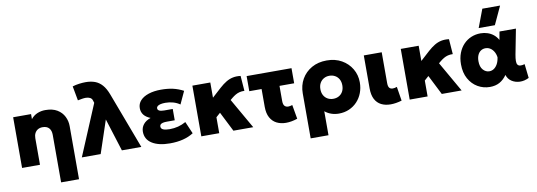

<svg xmlns="http://www.w3.org/2000/svg" viewBox="-68 -1241 5377 1921"><g transform="rotate(-10 2620.0 -280.0)"><path d="M425 210V-273Q425 -316.5 403.2 -341.2Q381.5 -366 337.5 -366Q309.5 -366 289.2 -353.8Q269 -341.5 258.2 -320Q247.5 -298.5 247.5 -270V0H65.5V-515H247.5V-464Q275 -498.5 313 -514.2Q351 -530 394 -530Q467.5 -530 514.5 -501.5Q561.5 -473 584.2 -427.2Q607 -381.5 607 -330V210Z M672.5 0 889.5 -516.5 882.5 -538Q877 -561 858 -570.8Q839 -580.5 814.5 -580.5Q797.5 -580.5 777 -577.2Q756.5 -574 733 -569L706 -715.5Q737.5 -725.5 773.8 -730.2Q810 -735 839.5 -735Q892.5 -735 933.8 -720Q975 -705 1007 -669Q1039 -633 1062.5 -570L1277 0H1079.5L975 -332L864 0Z M1567 15Q1451.5 15 1385 -27Q1318.5 -69 1318.5 -147Q1318.5 -188.5 1343.8 -220.5Q1369 -252.5 1418.5 -269.5Q1373.5 -287.5 1351.2 -316Q1329 -344.5 1329 -384.5Q1329 -429 1358.8 -461.5Q1388.5 -494 1442.8 -512Q1497 -530 1569 -530Q1637 -530 1690.2 -518Q1743.5 -506 1796 -478.5L1736.5 -350Q1707 -371 1669.5 -382Q1632 -393 1590.5 -393Q1562.5 -393 1542.2 -388.5Q1522 -384 1510.8 -375.2Q1499.5 -366.5 1499.5 -352.5Q1499.5 -336 1516.2 -327.8Q1533 -319.5 1565.5 -319.5H1652.5V-204.5H1572.5Q1549 -204.5 1532.5 -200.8Q1516 -197 1507.8 -189Q1499.5 -181 1499.5 -167.5Q1499.5 -145.5 1522.5 -135.5Q1545.5 -125.5 1588 -125.5Q1633 -125.5 1674.2 -136.2Q1715.5 -147 1753.5 -168.5L1806.5 -45.5Q1760 -15.5 1700.2 -0.2Q1640.5 15 1567 15Z M1886.5 0V-515H2068.5V-360.5L2162 -445.5Q2198 -478 2231.5 -498Q2265 -518 2300.5 -525.2Q2336 -532.5 2378.5 -527L2390 -373.5Q2362 -374.5 2339.8 -368.8Q2317.5 -363 2298.8 -352Q2280 -341 2261.5 -326L2238.5 -307L2414 0H2212.5L2111.5 -200L2068.5 -161.5V0Z M2745.5 14Q2692.5 14 2651.2 -6.8Q2610 -27.5 2586.2 -70.8Q2562.5 -114 2562.5 -180V-361.5H2437.5V-515H2893.5V-361.5H2744.5V-208.5Q2744.5 -172.5 2758.2 -157.5Q2772 -142.5 2796 -142.5Q2805.5 -142.5 2815.8 -144.8Q2826 -147 2837 -150.5L2862 -7Q2831.5 3.5 2802.2 8.8Q2773 14 2745.5 14Z M2960.5 210V-246Q2960.5 -327.5 2997.2 -391.5Q3034 -455.5 3099.8 -492.8Q3165.5 -530 3253 -530Q3339 -530 3404 -493Q3469 -456 3505.5 -394Q3542 -332 3542 -257.5Q3542 -199.5 3523 -150Q3504 -100.5 3469.2 -63.5Q3434.5 -26.5 3387 -5.8Q3339.5 15 3282.5 15Q3243 15 3207 2.8Q3171 -9.5 3141.5 -33.5V210ZM3253 -140.5Q3285 -140.5 3310.5 -154.8Q3336 -169 3350.2 -195.2Q3364.5 -221.5 3364.5 -257.5Q3364.5 -293.5 3350 -319.8Q3335.5 -346 3310 -360.2Q3284.5 -374.5 3253 -374.5Q3221.5 -374.5 3196.2 -360.2Q3171 -346 3156.2 -319.8Q3141.5 -293.5 3141.5 -257.5Q3141.5 -221.5 3156 -195.2Q3170.5 -169 3195.8 -154.8Q3221 -140.5 3253 -140.5Z M3809 14Q3754.5 14 3713.8 -6.5Q3673 -27 3650.5 -69.8Q3628 -112.5 3628 -179.5V-515H3810V-202.5Q3810 -167.5 3822 -153.2Q3834 -139 3856.5 -139Q3866 -139 3876.8 -141.2Q3887.5 -143.5 3899 -147.5L3922 -4Q3891.5 5 3863.2 9.5Q3835 14 3809 14Z M4003.5 0V-515H4185.5V-360.5L4279 -445.5Q4315 -478 4348.5 -498Q4382 -518 4417.5 -525.2Q4453 -532.5 4495.5 -527L4507 -373.5Q4479 -374.5 4456.8 -368.8Q4434.5 -363 4415.8 -352Q4397 -341 4378.5 -326L4355.5 -307L4531 0H4329.5L4228.5 -200L4185.5 -161.5V0Z M4817.5 15Q4750.5 15 4694.2 -17.8Q4638 -50.5 4604 -111.5Q4570 -172.5 4570 -257.5Q4570 -321.5 4589.5 -372Q4609 -422.5 4642.8 -457.8Q4676.5 -493 4720.8 -511.5Q4765 -530 4815.5 -530Q4853 -530 4886.2 -519Q4919.5 -508 4946.2 -486.5Q4973 -465 4991.5 -432L5006.5 -515H5173.5L5124 -260Q5117 -222 5116.8 -196.8Q5116.5 -171.5 5125 -158.8Q5133.5 -146 5151.2 -143.8Q5169 -141.5 5197.5 -149.5L5213.5 -7Q5167 16.5 5120.5 14.8Q5074 13 5038.2 -10.5Q5002.5 -34 4989.5 -76.5Q4957.5 -31 4915.8 -8Q4874 15 4817.5 15ZM4838.5 -140.5Q4863 -140.5 4884.2 -154.2Q4905.5 -168 4921 -195.5Q4936.5 -223 4942.5 -264.5Q4940 -282.5 4934.2 -298.8Q4928.5 -315 4919.2 -328.8Q4910 -342.5 4898 -352.8Q4886 -363 4871.2 -368.8Q4856.5 -374.5 4839 -374.5Q4812 -374.5 4791.2 -360.5Q4770.5 -346.5 4759 -320.5Q4747.5 -294.5 4747.5 -258.5Q4747.5 -201 4774.8 -170.8Q4802 -140.5 4838.5 -140.5ZM4807.5 -585 4877 -769.5H5057.5L4972 -585Z"/></g></svg>

Font: Geologica ExtraBold
Style: Regular
Weight: 800
Designer: Sindre Bremnes, Frode Helland
Foundry: Monokrom Skriftforlag AS
Version: Version 1.010;gftools[0.9.28]